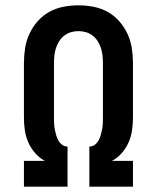

<svg xmlns="http://www.w3.org/2000/svg" viewBox="-20 -702 590 722"><path d="M70 0V-97H149Q128 -108 112 -126.5Q96 -145 86.5 -166.5Q77 -188 73.5 -211.5Q70 -235 70 -259V-465Q70 -493 74.5 -521.5Q79 -550 91 -575.5Q103 -601 122 -622.5Q141 -644 165.5 -657.5Q190 -671 218.5 -676.5Q247 -682 275 -682Q303 -682 331.5 -676.5Q360 -671 384.5 -657.5Q409 -644 428 -622.5Q447 -601 459 -575.5Q471 -550 475.5 -521.5Q480 -493 480 -465V-259Q480 -235 476.5 -211.5Q473 -188 463.5 -166.5Q454 -145 438 -126.5Q422 -108 401 -97H480V0H316V-151H317Q328 -151 337 -158Q346 -165 351 -174.5Q356 -184 359 -194.5Q362 -205 364 -215.5Q366 -226 366.5 -237Q367 -248 367 -259V-465Q367 -479 365.5 -493.5Q364 -508 359.5 -521.5Q355 -535 347.5 -547Q340 -559 328.5 -568Q317 -577 303 -581Q289 -585 275 -585Q261 -585 247 -581Q233 -577 221.5 -568Q210 -559 202.5 -547Q195 -535 190.5 -521.5Q186 -508 184.5 -493.5Q183 -479 183 -465V-259Q183 -248 183.5 -237Q184 -226 186 -215.5Q188 -205 191 -194.5Q194 -184 199 -174.5Q204 -165 213 -158Q222 -151 233 -151H234V0Z"/></svg>

Font: Lode Term
Style: Bold
Weight: 700
Monospace: yes
Designer: Belleve Invis
Foundry: Belleve Invis
Version: Version 29.2.0